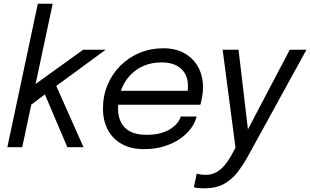

<svg xmlns="http://www.w3.org/2000/svg" viewBox="-20 -802 1690 1046"><path d="M20 0 186 -781.5H267L165 -302.5L136 -317L433 -531H555.5L250 -307L280 -348.5L435 0H347L220 -298.5L232 -293.5L137.5 -222L157 -262.5L101 0Z M586 -231.5 602 -307.5H1012.5L997.5 -282.5Q1000.5 -293 1002.2 -304Q1004 -315 1004 -335Q1004 -371 988.5 -399.8Q973 -428.5 941.2 -445.2Q909.5 -462 860 -462Q806 -462 762.5 -443.2Q719 -424.5 687.8 -390.5Q656.5 -356.5 639.8 -311Q623 -265.5 623 -212Q623 -167 639.8 -134.5Q656.5 -102 690.8 -84.8Q725 -67.5 777 -67.5Q821 -67.5 853.8 -76.2Q886.5 -85 909.2 -99.8Q932 -114.5 945.8 -132Q959.5 -149.5 965 -167H1051Q1044 -135 1021 -103.5Q998 -72 961 -46.2Q924 -20.5 874.5 -5Q825 10.5 764.5 10.5Q694 10.5 644 -17.2Q594 -45 567.5 -94.8Q541 -144.5 541 -210.5Q541 -280.5 566.2 -340.2Q591.5 -400 636.5 -444.8Q681.5 -489.5 741 -514.2Q800.5 -539 868.5 -539Q938 -539 986.5 -511Q1035 -483 1060.5 -435Q1086 -387 1086 -326.5Q1086 -305 1081.5 -276.8Q1077 -248.5 1071.5 -231.5Z M1093.5 224Q1073.5 224 1056.5 222Q1039.5 220 1036 218L1052 143Q1057.5 146.5 1072 148.5Q1086.5 150.5 1101.5 150.5Q1133.5 150.5 1158.8 136.2Q1184 122 1203.2 99Q1222.5 76 1237 50L1263 3L1193 -531H1279.5L1333.5 -74H1318.5L1558.5 -531H1649.5L1332.5 46Q1306 94.5 1275 135Q1244 175.5 1200.8 199.8Q1157.5 224 1093.5 224Z"/></svg>

Font: Epilogue
Style: Italic
Weight: 400
Italic angle: -12°
Designer: Tyler Finck
Foundry: Etcetera Type Co
Version: Version 2.112